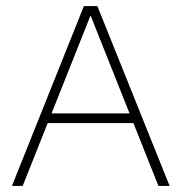

<svg xmlns="http://www.w3.org/2000/svg" viewBox="-20 -615 600 635"><path d="M19.5 0 257.5 -595H302L541 0H504L274.5 -576.5H284.5L55 0ZM126 -208 135.5 -240H424.5L433.5 -208Z"/></svg>

Font: Encode Sans SC Thin
Style: Regular
Weight: 250
Designer: Multiple Designers
Foundry: Impallari Type
Version: Version 3.002